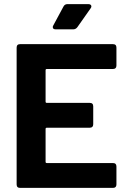

<svg xmlns="http://www.w3.org/2000/svg" viewBox="-20 -915 624 935"><path d="M530 -579H208Q202 -579 202 -573V-420Q202 -414 208 -414H417Q434 -414 434 -397V-310Q434 -293 417 -293H208Q202 -293 202 -287V-127Q202 -121 208 -121H530Q547 -121 547 -104V-17Q547 0 530 0H78Q61 0 61 -17V-683Q61 -700 78 -700H530Q547 -700 547 -683V-596Q547 -579 530 -579ZM237 -783Q237 -788 240 -792L289 -883Q295 -895 309 -895H410Q417 -895 421 -892Q425 -889 425 -884Q425 -879 421 -874L357 -783Q349 -772 336 -772H252Q237 -772 237 -783Z"/></svg>

Font: Barlow
Style: Bold
Weight: 700
Designer: Jeremy Tribby
Foundry: Jeremy Tribby
Version: Version 1.101 August 23, 2024